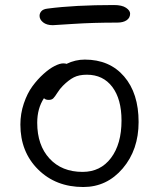

<svg xmlns="http://www.w3.org/2000/svg" viewBox="-20 -687 632 763"><path d="M189.9 -586.9Q165.5 -586.9 151.4 -598.1Q137.2 -609.4 137.2 -624Q137.2 -634.3 144.5 -642.6Q151.9 -650.9 168.9 -652.8Q276.4 -667 433.1 -667Q464.8 -667 481 -656Q497.1 -645 497.1 -632.8Q497.1 -616.2 483.4 -606.7Q469.7 -597.2 445.8 -597.2Q349.1 -597.2 270.8 -592Q192.4 -586.9 189.9 -586.9ZM311 56.2Q201.7 56.2 131.3 -13.7Q61 -83.5 61 -191.9Q61 -235.4 74.7 -275.9Q88.4 -316.4 108.9 -344.2Q129.4 -372.1 153.1 -393.3Q176.8 -414.6 197.3 -424.8Q217.8 -435.1 231 -435.1Q241.2 -435.1 244.1 -433.1Q279.3 -450.2 316.9 -450.2Q415.5 -450.2 473.1 -383.3Q530.8 -316.4 530.8 -202.1Q530.8 -91.8 467.8 -17.8Q404.8 56.2 311 56.2ZM127.9 -199.2Q127.9 -109.9 176.8 -56.9Q225.6 -3.9 308.1 -3.9Q379.4 -3.9 421.1 -59.3Q462.9 -114.7 462.9 -208Q462.9 -293 426.3 -341.6Q389.6 -390.1 325.2 -390.1Q293.9 -390.1 273.4 -379.6Q252.9 -369.1 230 -346.2Q217.8 -334 208 -318.4Q198.2 -302.7 191.9 -296.4Q185.5 -290 173.8 -290Q160.2 -290 154.8 -296.9Q127.9 -256.3 127.9 -199.2Z"/></svg>

Font: Shantell Sans Bouncy
Style: Regular
Weight: 300
Designer: Stephen Nixon, Anya Danilova, Shantell Martin
Foundry: Arrow Type
Version: Version 1.006;[9816181b4]